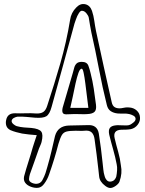

<svg xmlns="http://www.w3.org/2000/svg" viewBox="-20 -829 723 956"><path d="M163 -156Q141 -158 124 -159.5Q107 -161 90 -164Q76 -167 61 -171Q46 -175 32 -181Q16 -189 11.5 -203Q7 -217 11 -233Q18 -265 54 -265Q80 -264 107 -265Q134 -266 160 -264Q183 -263 195.5 -271.5Q208 -280 215 -302Q250 -408 280.5 -514Q311 -620 329 -730Q334 -766 360 -792Q380 -813 404 -808Q428 -803 438 -775Q446 -751 449.5 -725.5Q453 -700 458 -675Q496 -498 536 -321Q540 -301 552.5 -294.5Q565 -288 583 -290Q594 -292 603 -293.5Q612 -295 622 -294Q645 -293 660.5 -279Q676 -265 677 -245Q679 -226 666 -208.5Q653 -191 632 -186Q621 -184 608 -183.5Q595 -183 583 -183Q541 -181 551 -140Q559 -106 568.5 -73Q578 -40 582 -5Q590 33 575 75Q571 86 556 96.5Q541 107 529 107Q518 107 504 96.5Q490 86 483 75Q475 64 473.5 48Q472 32 470 16Q466 -22 461 -60Q456 -98 451 -135Q448 -159 436 -170Q424 -181 399 -178Q389 -177 378.5 -177.5Q368 -178 357 -178Q327 -178 311.5 -174Q296 -170 288 -156.5Q280 -143 271 -113Q261 -74 249.5 -36.5Q238 1 225 38Q216 65 200 86Q187 104 170 106Q153 108 134 101Q115 94 105.5 81Q96 68 100 49Q110 12 121.5 -23.5Q133 -59 143 -95Q148 -109 152.5 -124.5Q157 -140 163 -156ZM586 -205Q597 -205 608 -204.5Q619 -204 628 -208Q636 -212 646 -220.5Q656 -229 655 -239Q654 -248 643.5 -253.5Q633 -259 624 -261Q611 -264 596 -263.5Q581 -263 566 -264Q546 -266 531.5 -275.5Q517 -285 512 -306Q490 -394 472.5 -486.5Q455 -579 435 -667Q431 -687 428 -704.5Q425 -722 422 -741Q420 -751 410.5 -762.5Q401 -774 391 -775Q382 -778 373 -764Q364 -750 358.5 -733.5Q353 -717 351 -712Q323 -609 294.5 -505Q266 -401 237 -297Q227 -260 210.5 -250Q194 -240 154 -243Q132 -245 110 -247Q88 -249 67 -248Q59 -247 49.5 -242Q40 -237 38 -228Q37 -219 46.5 -211Q56 -203 63 -201Q81 -196 99.5 -194.5Q118 -193 136 -192Q175 -188 185.5 -173.5Q196 -159 187 -122Q185 -114 181 -105.5Q177 -97 174 -89Q163 -57 151.5 -25Q140 7 129 38Q125 51 124.5 63Q124 75 140 82Q157 89 171.5 84.5Q186 80 193 64Q201 49 206.5 33Q212 17 216 1Q227 -37 236 -75Q245 -113 254 -152Q268 -202 323 -204Q346 -205 370 -205Q394 -205 417 -206Q464 -209 472 -164Q478 -127 482.5 -90.5Q487 -54 491 -17Q493 -1 494.5 15.5Q496 32 501 48Q503 58 511 67.5Q519 77 532 75Q544 73 550.5 65.5Q557 58 559 50Q562 35 563 18.5Q564 2 561 -11Q554 -48 543.5 -84.5Q533 -121 524 -158Q519 -181 527 -192Q535 -203 557 -205Q564 -206 571.5 -205.5Q579 -205 586 -205ZM318 -260Q297 -258 292.5 -267Q288 -276 292 -293Q305 -336 317 -378.5Q329 -421 342 -464Q346 -476 349 -489.5Q352 -503 360.5 -512Q369 -521 387 -521Q413 -521 420 -502Q427 -483 431 -465Q441 -426 447 -386.5Q453 -347 458 -307Q461 -282 450.5 -272Q440 -262 415 -261Q402 -260 389 -260.5Q376 -261 363 -261Q363 -261 346 -261Q329 -261 318 -260ZM420 -292Q417 -316 413 -348.5Q409 -381 405 -413Q401 -445 396.5 -466Q392 -487 387 -487Q378 -487 370.5 -466Q363 -445 356 -413Q349 -381 342.5 -348.5Q336 -316 330 -292Z"/></svg>

Font: Shizuru
Style: Regular
Weight: 400
Version: Version 1.000